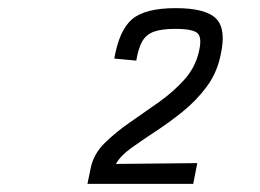

<svg xmlns="http://www.w3.org/2000/svg" viewBox="-20 -877 640 472"><path d="M195 -425 203 -464Q210 -498 236.5 -524.5Q263 -551 298.5 -575.5Q334 -600 370 -625.5Q406 -651 433 -681Q460 -711 469 -750Q477 -784 466 -795Q455 -806 411 -806Q377 -806 358 -799Q339 -792 329.5 -775Q320 -758 315 -728L261 -733Q273 -803 305 -830Q337 -857 412 -857Q486 -857 511.5 -831Q537 -805 522 -740Q513 -697 487.5 -663Q462 -629 429 -602.5Q396 -576 362.5 -554Q329 -532 302.5 -513Q276 -494 265 -474L465 -476L455 -425Z"/></svg>

Font: Victor Mono Thin ExtraLight
Style: Italic
Weight: 250
Italic angle: -12°
Monospace: yes
Version: Version 1.561;gftools[0.9.30]